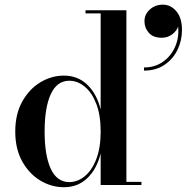

<svg xmlns="http://www.w3.org/2000/svg" viewBox="-20 -794 826 824"><path d="M600 -703Q600 -732.5 623 -753.2Q646 -774 679 -774Q713 -774 737 -745.5Q761 -717 761 -665.5Q761 -620 741.8 -580.2Q722.5 -540.5 686 -515.8Q649.5 -491 598 -491V-504.5Q644 -504.5 678.5 -528.2Q713 -552 731 -592Q749 -632 744.5 -680Q738.5 -661.5 719.2 -646.8Q700 -632 674 -632Q637.5 -632 618.8 -653Q600 -674 600 -703ZM587 -13.5V0H412V-135.5Q395.5 -68.5 354.8 -29.5Q314 9.5 254.5 9.5Q201 9.5 153.2 -19Q105.5 -47.5 75.5 -101Q45.5 -154.5 45.5 -229.5Q45.5 -304.5 75.5 -358.2Q105.5 -412 153.2 -440.8Q201 -469.5 254.5 -469.5Q314 -469.5 354.8 -430.2Q395.5 -391 412 -324V-736.5H347V-750H522.5V-13.5ZM412 -229.5Q412 -300.5 393 -349Q374 -397.5 343.2 -422.5Q312.5 -447.5 277.5 -447.5Q224.5 -447.5 198 -390Q171.5 -332.5 171.5 -229.5Q171.5 -126.5 198 -69.5Q224.5 -12.5 277.5 -12.5Q312.5 -12.5 343.2 -37.2Q374 -62 393 -110.5Q412 -159 412 -229.5Z"/></svg>

Font: Bodoni* 16 Medium
Style: Regular
Weight: 500
Version: Version 2.2